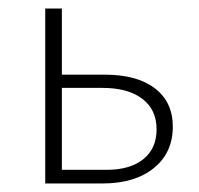

<svg xmlns="http://www.w3.org/2000/svg" viewBox="-20 -430 467 450"><path d="M385 -133Q385 -72 340.5 -36Q296 0 220 0H86V-410H125V-255H226Q301 -255 343 -223Q385 -191 385 -133ZM347 -127Q347 -173 313.5 -198.5Q280 -224 220 -224H125V-32H230Q285 -32 316 -57Q347 -82 347 -127Z"/></svg>

Font: Ysabeau Light
Style: Regular
Weight: 300
Designer: Christian Thalmann (Catharsis Fonts)
Version: Version 0.003